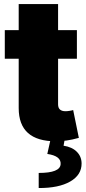

<svg xmlns="http://www.w3.org/2000/svg" viewBox="-20 -696 427 957"><path d="M363.3 -545.9V-403.3H269.5V-175.8Q269.5 -141.6 306.6 -141.6Q315.4 -141.6 327.4 -143.6Q339.4 -145.5 344.7 -147.5L373 -8.8Q339.4 0.5 312 4.4Q284.7 8.3 258.3 8.3Q73.2 8.3 73.2 -157.2V-403.3H3.9V-545.9H73.2V-675.8H269.5V-545.9ZM232.4 -2.9H302.7L296.9 30.3Q338.9 36.6 362.5 60.1Q386.2 83.5 386.7 118.2Q387.2 175.8 330.1 208.7Q272.9 241.7 172.9 241.2V166Q279.8 166 282.2 122.1Q285.2 81.5 215.8 71.3Z"/></svg>

Font: Inter Tight Black
Style: Regular
Weight: 900
Designer: Rasmus Andersson
Foundry: rsms
Version: Version 3.004; ttfautohint (v1.8.4.7-5d5b)